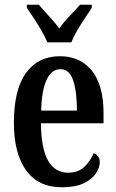

<svg xmlns="http://www.w3.org/2000/svg" viewBox="-20 -786 495 816"><path d="M243 10Q143 10 91 -62Q39 -134 39 -264Q39 -405 90.5 -476Q142 -547 235 -547Q321 -547 370.5 -485.5Q420 -424 420 -305V-262H154Q155 -154 184.5 -103Q214 -52 270 -52Q312 -52 338 -76.5Q364 -101 378 -135Q389 -131 396.5 -122Q404 -113 404 -97Q404 -74 387.5 -49Q371 -24 335.5 -7Q300 10 243 10ZM307 -316Q307 -396 291 -444Q275 -492 237 -492Q199 -492 178 -446.5Q157 -401 155 -316ZM181 -606Q172 -629 156.5 -655.5Q141 -682 124 -708Q107 -734 94 -753V-766H145Q163 -744 188 -717.5Q213 -691 232 -665Q250 -691 275.5 -717.5Q301 -744 320 -766H370V-753Q358 -734 340.5 -708Q323 -682 307.5 -655.5Q292 -629 283 -606Z"/></svg>

Font: Noto Serif Tamil ExtraCondensed SemiBold
Style: Italic
Weight: 600
Width: 2
Italic angle: -12°
Designer: Indian Type Foundry, Tom Grace, and the Monotype Design Team
Foundry: Monotype Imaging Inc.
Version: Version 2.003; ttfautohint (v1.8.4.7-5d5b)